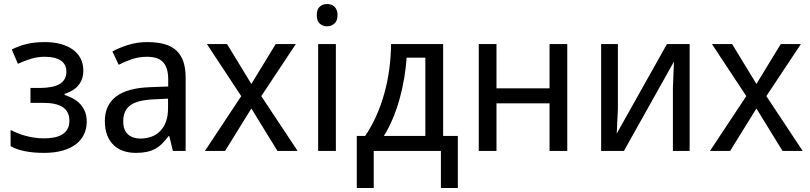

<svg xmlns="http://www.w3.org/2000/svg" viewBox="-20 -757 4064 963"><path d="M180.2 -315.9Q210 -315.9 234.4 -320.3Q258.8 -324.7 276.4 -334.2Q293.9 -343.8 303.5 -359.4Q313 -375 313 -397Q313 -434.6 284.9 -453.4Q256.8 -472.2 204.1 -472.2Q169.4 -472.2 137.9 -462.9Q106.4 -453.6 69.8 -437L39.1 -508.8Q58.6 -518.6 77.4 -525.4Q96.2 -532.2 116.2 -536.9Q136.2 -541.5 158.2 -543.7Q180.2 -545.9 206.1 -545.9Q248 -545.9 283.2 -536.6Q318.4 -527.3 344 -509.3Q369.6 -491.2 383.8 -464.6Q397.9 -438 397.9 -403.8Q397.9 -379.4 391.1 -360.6Q384.3 -341.8 371.8 -327.4Q359.4 -313 342.3 -303Q325.2 -293 304.2 -286.1V-280.8Q325.7 -273.9 345.7 -263.2Q365.7 -252.4 381.1 -236.3Q396.5 -220.2 405.8 -198.2Q415 -176.3 415 -146Q415 -113.3 402.1 -84.7Q389.2 -56.2 362.8 -35.2Q336.4 -14.2 295.9 -2.2Q255.4 9.8 200.2 9.8Q147 9.8 104.2 1.2Q61.5 -7.3 33.2 -23.9V-105Q48.3 -97.2 66.9 -89.6Q85.4 -82 106.7 -76.2Q127.9 -70.3 151.6 -66.7Q175.3 -63 200.2 -63Q227.1 -63 250.5 -67.4Q273.9 -71.8 291 -82Q308.1 -92.3 318.1 -109.1Q328.1 -126 328.1 -150.9Q328.1 -196.8 295.7 -219Q263.2 -241.2 195.8 -241.2H132.8V-315.9Z M847.2 0 829.1 -74.2H825.2Q809.1 -52.2 793 -36.4Q776.9 -20.5 757.8 -10.3Q738.8 0 715.3 4.9Q691.9 9.8 661.1 9.8Q627.4 9.8 599.1 0.2Q570.8 -9.3 550 -29.1Q529.3 -48.8 517.6 -78.9Q505.9 -108.9 505.9 -149.9Q505.9 -230 562.3 -272.9Q618.7 -315.9 733.9 -319.8L823.7 -323.2V-356.9Q823.7 -389.6 816.7 -411.6Q809.6 -433.6 796.1 -447Q782.7 -460.4 762.9 -466.3Q743.2 -472.2 717.8 -472.2Q677.2 -472.2 642.3 -460.4Q607.4 -448.7 575.2 -432.1L543.9 -499Q580.1 -518.6 624.5 -532.2Q668.9 -545.9 717.8 -545.9Q767.6 -545.9 804 -535.9Q840.3 -525.9 864 -504.2Q887.7 -482.4 899.4 -448.7Q911.1 -415 911.1 -367.2V0ZM684.1 -62Q713.9 -62 739.3 -71.3Q764.6 -80.6 783.2 -99.4Q801.8 -118.2 812.3 -146.7Q822.8 -175.3 822.8 -213.9V-262.2L752.9 -258.8Q709 -256.8 679.2 -249Q649.4 -241.2 631.6 -227.3Q613.8 -213.4 606 -193.6Q598.1 -173.8 598.1 -148.9Q598.1 -104 621.8 -83Q645.5 -62 684.1 -62Z M1189.9 -274.9 1017.6 -536.1H1118.7L1240.7 -335.9L1362.8 -536.1H1463.9L1290.5 -274.9L1472.7 0H1371.6L1240.7 -212.9L1108.9 0H1007.8Z M1664.6 0H1575.7V-536.1H1664.6ZM1568.8 -681.2Q1568.8 -710.4 1583.7 -723.6Q1598.6 -736.8 1620.6 -736.8Q1631.3 -736.8 1640.9 -733.6Q1650.4 -730.5 1657.5 -723.6Q1664.6 -716.8 1668.7 -706.3Q1672.9 -695.8 1672.9 -681.2Q1672.9 -652.8 1657.5 -638.9Q1642.1 -625 1620.6 -625Q1598.6 -625 1583.7 -638.7Q1568.8 -652.3 1568.8 -681.2Z M2276.4 186H2191.4V0H1854.5V186H1769.5V-75.2H1811.5Q1843.3 -121.6 1867.4 -176Q1891.6 -230.5 1908 -289.8Q1924.3 -349.1 1932.6 -411.6Q1940.9 -474.1 1941.4 -536.1H2202.6V-75.2H2276.4ZM2113.3 -75.2V-467.8H2019.5Q2016.1 -417.5 2007.3 -365Q1998.5 -312.5 1984.4 -261.5Q1970.2 -210.4 1950.4 -163.1Q1930.7 -115.7 1905.3 -75.2Z M2470.2 -536.1V-314H2736.3V-536.1H2825.2V0H2736.3V-238.8H2470.2V0H2381.3V-536.1Z M3079.1 -536.1V-210L3073.2 -86.9L3325.2 -536.1H3439V0H3355V-315.9L3360.4 -448.2L3109.4 0H2995.1V-536.1Z M3723.1 -274.9 3550.8 -536.1H3651.9L3773.9 -335.9L3896 -536.1H3997.1L3823.7 -274.9L4005.9 0H3904.8L3773.9 -212.9L3642.1 0H3541Z"/></svg>

Font: Genotype
Style: Regular
Weight: 400
Foundry: Ascender Corporation
Version: Version 1.00